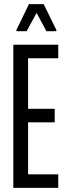

<svg xmlns="http://www.w3.org/2000/svg" viewBox="-20 -903 321 923"><path d="M44 0V-688H260V-623H115V-380H243V-315H115V-65H260V0ZM59 -753V-759L119 -883H190L251 -759V-753H203L156 -841L108 -753Z"/></svg>

Font: Saira UltraCondensed Medium
Style: Regular
Weight: 500
Width: 1
Designer: Hector Gatti with collaboration of the Omnibus-Type team
Foundry: Omnibus-Type
Version: Version 1.101